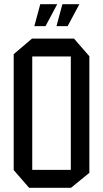

<svg xmlns="http://www.w3.org/2000/svg" viewBox="-20 -891 489 911"><path d="M133 -623V-708H331L404 -624V-623ZM118 0 45 -84V-85H316V0ZM45 -85V-634L132 -708H133V-85ZM316 0V-623H404V-71L317 0ZM248 -767 276 -871H356V-870L301 -767ZM143 -767 171 -871H251V-870L196 -767Z"/></svg>

Font: Foldit
Style: Regular
Weight: 400
Version: Version 1.003